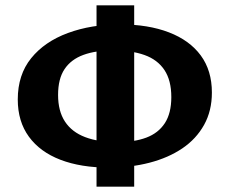

<svg xmlns="http://www.w3.org/2000/svg" viewBox="-20 -691 865 724"><path d="M390 -59Q285 -59 208 -88.5Q131 -118 89 -175.5Q47 -233 47 -316Q47 -409 97.5 -471.5Q148 -534 236 -566.5Q324 -599 433 -599Q539 -599 617 -569Q695 -539 737 -482Q779 -425 779 -342Q779 -273 749.5 -220Q720 -167 667.5 -131.5Q615 -96 544 -77.5Q473 -59 390 -59ZM421 -155Q486 -155 531.5 -172Q577 -189 601.5 -226.5Q626 -264 626 -325Q626 -388 600 -427Q574 -466 525 -483.5Q476 -501 407 -501Q341 -501 294.5 -484Q248 -467 223.5 -430.5Q199 -394 199 -333Q199 -272 225 -232.5Q251 -193 301 -174Q351 -155 421 -155ZM344 13V-671H486V13Z"/></svg>

Font: Ysabeau Office ExtraBold
Style: Regular
Weight: 800
Designer: Christian Thalmann (Catharsis Fonts)
Version: Version 2.001;gftools[0.9.30]; featfreeze: tnum,lnum,ss02